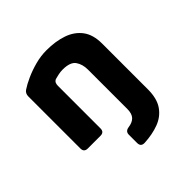

<svg xmlns="http://www.w3.org/2000/svg" viewBox="-182 -654 986 986"><g transform="rotate(-45 311.0 -160.5)"><path d="M91 0Q64 0 64 -27V-405Q64 -427 81 -438Q103 -453 138.5 -469Q174 -485 215 -496Q256 -507 298 -507Q363 -507 414 -489.5Q465 -472 494.5 -433Q524 -394 524 -329V3Q524 70 497 109Q470 148 423.5 165.5Q377 183 318 186Q290 187 290 159V99Q290 75 316 71Q347 67 362.5 50.5Q378 34 378 0V-286Q378 -325 359.5 -351.5Q341 -378 286 -378Q269 -378 254 -374.5Q239 -371 227 -368Q217 -363 213.5 -355Q210 -347 210 -336V-27Q210 0 183 0Z"/></g></svg>

Font: Pitagon Sans
Style: Bold
Weight: 700
Designer: Travis Tran
Foundry: Pitagon
Version: Version 1.001; ttfautohint (v1.8.4.7-5d5b);gftools[0.9.26]